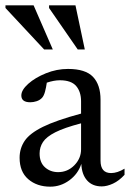

<svg xmlns="http://www.w3.org/2000/svg" viewBox="-32 -690 486 720"><path d="M349.5 9Q314.5 9 294.5 -13.5Q274.5 -36 273 -75.5Q260.5 -37.5 228 -13.8Q195.5 10 156.5 10Q106.5 10 74 -18Q41.5 -46 41.5 -98.5Q41.5 -133.5 60.5 -161.8Q79.5 -190 129.2 -214.5Q179 -239 272 -264V-310Q272 -346 253.5 -367.5Q235 -389 192.5 -389Q170.5 -389 143.5 -380Q141 -362 136.8 -346.2Q132.5 -330.5 125.5 -323Q117.5 -314.5 105.5 -310.5Q93.5 -306.5 81.5 -306.5Q48 -306.5 48 -332Q48 -352.5 74 -375.8Q100 -399 140.2 -415.2Q180.5 -431.5 223 -431.5Q288.5 -431.5 316.8 -401.8Q345 -372 345 -316V-87.5Q345 -41 384.5 -41Q408 -41 435 -57.5V-34.5Q414.5 -12 391.8 -1.5Q369 9 349.5 9ZM116.5 -114.5Q116.5 -80.5 136.8 -62.5Q157 -44.5 186 -44.5Q221.5 -44.5 246.8 -70.2Q272 -96 272 -130V-227.5Q209 -211 175.5 -194Q142 -177 129.2 -157.5Q116.5 -138 116.5 -114.5ZM166 -504.5H133.5L-11.5 -660V-670H94ZM286 -504.5H259.5L152 -660V-670H251Z"/></svg>

Font: Newsreader Text
Style: Regular
Weight: 400
Designer: Hugues Gentile
Foundry: Production Type
Version: Version 1.002